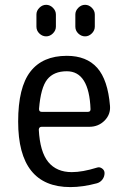

<svg xmlns="http://www.w3.org/2000/svg" viewBox="-20 -760 540 790"><path d="M254.9 -466.8Q201.2 -466.8 174.3 -433.1Q147.5 -399.4 140.6 -311.5Q140.6 -299.8 151.4 -299.8H341.8Q352.5 -299.8 352.5 -310.5Q346.7 -466.8 254.9 -466.8ZM269.5 9.8Q54.7 9.8 54.7 -259.8Q54.7 -400.4 105 -465.3Q155.3 -530.3 254.9 -530.3Q335.9 -530.3 379.9 -481Q423.8 -431.6 432.6 -324.2Q435.5 -289.1 410.2 -263.7Q384.8 -238.3 347.7 -238.3H151.4Q140.6 -238.3 139.6 -226.6Q144.5 -134.8 178.7 -93.3Q212.9 -51.8 275.4 -51.8Q319.3 -51.8 378.9 -70.3Q389.6 -74.2 399.9 -66.9Q410.2 -59.6 410.2 -47.9Q410.2 -33.2 401.4 -21.5Q392.6 -9.8 378.9 -5.9Q320.3 9.8 269.5 9.8ZM290 -700.2Q290 -715.8 302.2 -728Q314.5 -740.2 330.1 -740.2Q345.7 -740.2 357.9 -728Q370.1 -715.8 370.1 -700.2V-650.4Q370.1 -634.8 357.9 -622.6Q345.7 -610.4 330.1 -610.4Q314.5 -610.4 302.2 -622.1Q290 -633.8 290 -650.4ZM129.9 -700.2Q129.9 -715.8 142.1 -728Q154.3 -740.2 169.9 -740.2Q185.5 -740.2 197.8 -728Q210 -715.8 210 -700.2V-650.4Q210 -634.8 197.8 -622.6Q185.5 -610.4 169.9 -610.4Q154.3 -610.4 142.1 -622.1Q129.9 -633.8 129.9 -650.4Z"/></svg>

Font: Rounded-X Mgen+ 1mn regular
Style: Regular
Weight: 400
Designer: [Source Han Sans]
Ryoko NISHIZUKA  (kana & ideographs); Paul D. Hunt (Latin, Greek & Cyrillic); Wenlong ZHANG  (bopomofo
Version: Version 1.059.20150602